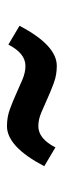

<svg xmlns="http://www.w3.org/2000/svg" viewBox="164 -525 183 551"><g transform="rotate(90 255.5 -249.5)"><path d="M457 -285Q401 -178 342 -178Q316 -178 293 -186.5Q270 -195 249 -204.5Q228 -214 208 -222.5Q188 -231 169 -231Q133 -231 108 -182L54 -214Q110 -321 169 -321Q195 -321 218 -312.5Q241 -304 262 -294.5Q283 -285 303 -276.5Q323 -268 342 -268Q378 -268 403 -317Z"/></g></svg>

Font: Cantora One
Style: Regular
Weight: 400
Designer: Pablo Impallari, Rodrigo Fuenzalida
Foundry: Pablo Impallari
Version: Version 1.002; ttfautohint (v0.8) -G 200 -r 50